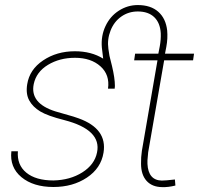

<svg xmlns="http://www.w3.org/2000/svg" viewBox="-20 -745 816 775"><path d="M625 -558.6Q629.9 -585.4 628.9 -610.8Q626.5 -652.8 602.5 -675.8Q578.6 -698.7 536.1 -698.7Q499 -698.7 469.7 -678.2Q440.4 -657.7 426.3 -621.8Q412.1 -585.9 417.5 -547.9L421.9 -519.5L432.1 -478.5Q443.8 -429.7 443.8 -397.9L442.9 -387.2H416Q423.8 -442.9 385.5 -477.3Q347.2 -511.7 282.7 -511.7Q220.7 -511.7 173.6 -483.2Q126.5 -454.6 116.2 -405.8Q100.1 -328.1 203.6 -295.4L276.4 -274.4L297.9 -267.1Q413.6 -225.1 397.9 -128.9Q387.7 -65.9 330.8 -28.1Q273.9 9.8 195.8 9.8Q114.3 9.8 66.4 -30Q18.6 -69.8 25.9 -134.3H52.2Q47.9 -79.6 86.2 -48.1Q124.5 -16.6 195.8 -16.6Q263.2 -18.1 312.5 -49.3Q361.8 -80.6 371.6 -129.4Q391.1 -221.2 239.3 -260.3Q171.9 -277.3 142.1 -295.4Q112.3 -313.5 97.9 -339.8Q83.5 -366.2 89.8 -404.8Q99.1 -464.4 154.1 -501.2Q209 -538.1 282.2 -538.1Q348.6 -538.1 396.5 -508.3L391.1 -553.2Q387.2 -600.1 405.8 -639.6Q424.3 -679.2 459.7 -701.9Q495.1 -724.6 536.1 -724.6Q588.4 -724.6 618.9 -697.5Q649.4 -670.4 654.8 -622.1Q657.7 -589.8 651.4 -556.2L646 -528.3H763.2L759.3 -501.5H642.6L578.1 -130.4L575.2 -97.7V-83.5Q578.6 -17.1 633.3 -16.1Q647.9 -16.1 686 -20.5L688 3.9Q659.2 11.2 634.3 10.3Q593.8 9.8 571.5 -15.1Q549.3 -40 549.3 -84.5Q548.8 -110.4 552.7 -136.2L615.7 -501.5H521.5L525.4 -528.3H619.1Z"/></svg>

Font: Roboto Thin
Style: Italic
Weight: 250
Italic angle: -12°
Designer: Google
Version: Version 2.134; 2016